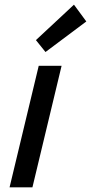

<svg xmlns="http://www.w3.org/2000/svg" viewBox="-20 -803 390 823"><path d="M21 0 146 -521H244L119 0ZM175 -580 134 -631 297 -783 350 -711Z"/></svg>

Font: Ubuntu Sans Medium
Style: Italic
Weight: 500
Italic angle: -13.5°
Designer: Dalton Maag Ltd
Foundry: Dalton Maag Ltd
Version: Version 1.006